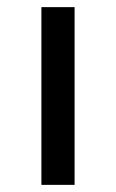

<svg xmlns="http://www.w3.org/2000/svg" viewBox="-20 -518 324 538"><path d="M96 0V-498H189V0Z"/></svg>

Font: Nunito Sans 6pt
Style: Regular
Weight: 400
Version: Version 3.101;gftools[0.9.27]